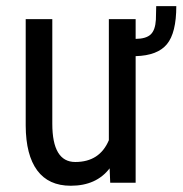

<svg xmlns="http://www.w3.org/2000/svg" viewBox="-20 -590 590 620"><path d="M549.3 -570.3Q549.3 -483.9 519 -447.3Q488.8 -410.6 418 -408.7V0H335.9L334 -46.4Q291 9.8 208.5 9.8Q136.7 9.8 100.1 -39.8Q63.5 -89.4 63 -184.1V-528.3H148.9V-190.4Q148.9 -66.9 223.1 -66.9Q301.8 -66.9 331.5 -137.2V-528.3H418V-464.4Q451.7 -464.8 466.6 -478.8Q481.4 -492.7 483.4 -526.4L484.4 -570.3Z"/></svg>

Font: Roboto Condensed
Style: Regular
Weight: 400
Designer: Google
Version: Version 2.001047; 2015